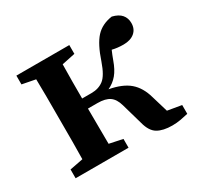

<svg xmlns="http://www.w3.org/2000/svg" viewBox="-115 -629 799 776"><g transform="rotate(-30 284.5 -241.0)"><path d="M378 -62 350 -160Q341 -192 321.5 -205.5Q302 -219 265 -219H221Q221 -179 221.5 -134.5Q222 -90 222 -54L284 -41V0H37V-41L99 -53Q100 -90 100 -133.5Q100 -177 100 -210V-269Q100 -302 100 -345.5Q100 -389 99 -426L37 -438V-479H284V-438L222 -425Q221 -388 221 -344Q221 -300 221 -266H265Q298 -266 321 -283.5Q344 -301 363 -356Q386 -425 414 -455.5Q442 -486 490 -493Q519 -486 532.5 -470Q546 -454 546 -431Q546 -403 527 -387Q508 -371 475 -371Q447 -371 423 -377Q419 -368 415 -358Q411 -348 407 -337Q394 -300 376 -278.5Q358 -257 332 -245Q392 -234 424 -206.5Q456 -179 470 -129L493 -52L558 -41V0Q542 4 522.5 7.5Q503 11 483 11Q440 11 414.5 -4Q389 -19 378 -62Z"/></g></svg>

Font: Source Serif Pro Semibold
Style: Regular
Weight: 600
Designer: Frank Grießhammer
Foundry: Adobe Systems Incorporated
Version: Version 3.000;hotconv 1.0.109;makeotfexe 2.5.65596